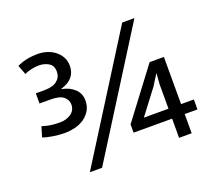

<svg xmlns="http://www.w3.org/2000/svg" viewBox="-110 -795 1098 960"><g transform="rotate(-20 439.0 -315.0)"><path d="M215 9 623 -639H688L280 9ZM684 -406H760V-155H828V-102H760V0H693V-102H488V-146ZM660 -284 562 -155H693V-284L697 -340H695ZM61 -613Q93 -627 119 -631.5Q145 -636 171 -636Q198 -636 222 -628Q246 -620 264 -605.5Q282 -591 292.5 -571Q303 -551 303 -526Q303 -455 224 -432V-430Q266 -422 291.5 -397.5Q317 -373 317 -336Q317 -306 304 -284Q291 -262 270 -247Q249 -232 221 -225Q193 -218 163 -218Q137 -218 104 -223Q71 -228 50 -236L66 -290Q95 -281 115.5 -278.5Q136 -276 162 -276Q194 -276 219 -293Q244 -310 244 -342Q244 -365 224 -382.5Q204 -400 155 -400H96V-454H140Q187 -454 209.5 -472.5Q232 -491 232 -520Q232 -553 209 -566.5Q186 -580 159 -580Q140 -580 120 -576Q100 -572 80 -563Z"/></g></svg>

Font: Mukta Malar
Style: Regular
Weight: 400
Designer: Aadarsh Rajan, Girish Dalvi, Yashodeep Gholap
Foundry: Ek Type
Version: Version 2.538;PS 1.000;hotconv 16.6.51;makeotf.lib2.5.65220;